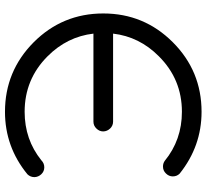

<svg xmlns="http://www.w3.org/2000/svg" viewBox="-49 -772 821 763"><g transform="rotate(-90 361.5 -390.5)"><path d="M609.4 -351.6H259.8Q243.7 -351.6 232.4 -363.3Q221.2 -375 220.7 -390.6Q220.7 -406.2 232.4 -418Q243.7 -429.7 259.8 -429.7H609.4Q597.2 -534.2 519.5 -611.8Q428.2 -703.1 298.8 -703.1Q188.5 -703.1 106 -636.7Q94.2 -625 78.1 -625Q62 -625 50.8 -636.7Q39.6 -648.4 39.1 -664.1Q39.1 -680.2 50.3 -691.9Q159.2 -781.2 298.8 -781.2Q460.4 -781.2 575.2 -667Q689.5 -552.7 689.5 -390.6Q689.5 -228.5 575.2 -114.3Q460.9 0 298.8 0Q162.1 0 53.2 -86.9Q42 -98.1 42 -114.3Q42 -129.9 53.7 -141.6Q64.9 -153.3 81.1 -153.3Q93.8 -153.3 103.5 -146.5Q187 -78.1 298.8 -78.1Q428.2 -78.1 519.5 -169.9Q597.2 -247.1 609.4 -351.6Z"/></g></svg>

Font: Comfortaa
Style: Regular
Weight: 400
Designer: Johan Aakerlund
Foundry: Johan Aakerlund
Version: Version 2.001; ttfautohint (v1.4.1)